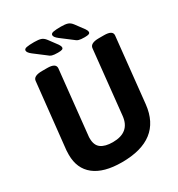

<svg xmlns="http://www.w3.org/2000/svg" viewBox="-204 -1006 1060 1145"><g transform="rotate(-30 325.5 -433.5)"><path d="M300 8Q176 8 111.5 -43Q47 -94 47 -189Q47 -204 48 -220L96 -669Q98 -702 159 -702H194Q253 -702 251 -668L205 -230Q204 -225 204 -220Q204 -215 204 -211Q204 -164 232 -143.5Q260 -123 313 -123Q430 -123 441 -230L487 -669Q490 -702 550 -702H585Q645 -702 642 -668L595 -220Q570 8 300 8ZM296 -749Q269 -749 256 -753Q243 -757 230 -769L159 -823Q134 -842 134 -856Q134 -868 151.5 -871.5Q169 -875 204 -875Q234 -875 250.5 -869.5Q267 -864 281 -845L324 -787Q333 -774 333 -764Q333 -756 325 -752.5Q317 -749 296 -749ZM480 -749Q453 -749 440 -753Q427 -757 414 -769L343 -823Q318 -842 318 -856Q318 -868 335.5 -871.5Q353 -875 388 -875Q418 -875 434.5 -869.5Q451 -864 465 -845L508 -787Q517 -774 517 -764Q517 -756 509 -752.5Q501 -749 480 -749Z"/></g></svg>

Font: Asap Semi Condensed Semi Condensed Regular
Style: Bold Italic
Weight: 700
Width: 4
Italic angle: -6°
Designer: Pablo Cosgaya
Foundry: Omnibus-Type
Version: Version 3.001; ttfautohint (v1.8.4.7-5d5b)